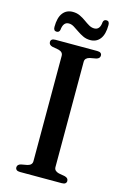

<svg xmlns="http://www.w3.org/2000/svg" viewBox="-130 -923 642 982"><g transform="rotate(15 191.0 -432.0)"><path d="M249 -71.5Q249 -60.5 255.5 -54Q262 -47.5 274 -44.5L307 -38.5Q326 -33.5 326 -18Q326 -10 320.2 -5Q314.5 0 301.5 0H80.5Q67.5 0 61.8 -5Q56 -10 56 -18Q56 -33.5 75 -38.5L108 -44.5Q120 -47.5 126.2 -54Q132.5 -60.5 132.5 -71.5V-628.5Q132.5 -639.5 126.2 -646Q120 -652.5 108 -655.5L75 -661.5Q56 -666.5 56 -682Q56 -690.5 61.8 -695.2Q67.5 -700 80.5 -700H301.5Q314.5 -700 320.2 -695.2Q326 -690.5 326 -682Q326 -666.5 307 -661.5L274 -655.5Q262 -652.5 255.5 -646Q249 -639.5 249 -628.5ZM252 -744.5Q231 -744.5 213.8 -752.8Q196.5 -761 181.5 -771.5Q166.5 -782 153 -790.2Q139.5 -798.5 125.5 -798.5Q96 -798.5 92 -755.5Q89 -741.5 75 -741.5Q58.5 -741.5 58.5 -762.5Q58.5 -811.5 77.5 -836.2Q96.5 -861 130 -861Q151 -861 168 -853Q185 -845 199.8 -834.2Q214.5 -823.5 228.2 -815.5Q242 -807.5 256.5 -807.5Q287 -807.5 290 -850Q293 -864 307 -864Q323 -864 323 -843Q323 -794 304 -769.2Q285 -744.5 252 -744.5Z"/></g></svg>

Font: Fraunces 12pt
Style: Regular
Weight: 400
Version: Version 1.000;[b76b70a41]